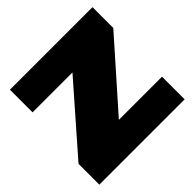

<svg xmlns="http://www.w3.org/2000/svg" viewBox="-176 -865 1031 1031"><g transform="rotate(-45 339.0 -350.0)"><path d="M15 -158 451 -656 585 -528H36V-700H663V-542L222 -44L87 -172H663V0H15Z"/></g></svg>

Font: Pathway Extreme 28pt Black
Style: Regular
Weight: 900
Designer: Eduardo Rodriguez Tunni
Foundry: Eduardo Rodriguez Tunni
Version: Version 1.001;gftools[0.9.26]